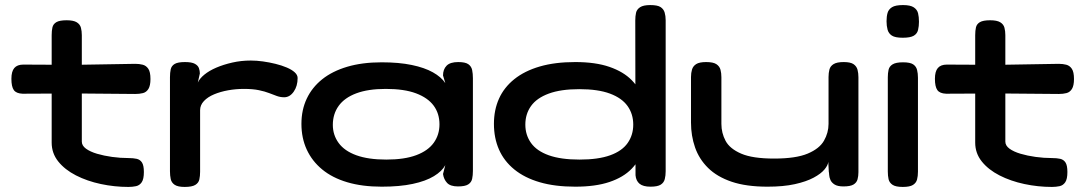

<svg xmlns="http://www.w3.org/2000/svg" viewBox="-20 -728 4289 758"><path d="M487 10Q432 10 378 -1.5Q324 -13 280 -35.5Q236 -58 210 -90.5Q184 -123 184 -165V-589Q184 -607 187 -620Q190 -633 202.5 -640.5Q215 -648 243 -648Q270 -648 283 -640Q296 -632 299.5 -618.5Q303 -605 303 -589V-169Q303 -153 319.5 -141Q336 -129 363 -121Q390 -113 422.5 -108.5Q455 -104 487 -104Q506 -104 519.5 -101Q533 -98 540.5 -86.5Q548 -75 548 -49Q548 -21 539.5 -8.5Q531 4 517 7Q503 10 487 10ZM72 -473 275 -472 514 -476Q530 -476 543.5 -472.5Q557 -469 565.5 -456.5Q574 -444 574 -416Q574 -390 566 -377Q558 -364 544.5 -360.5Q531 -357 514 -357L280 -359L69 -358Q44 -359 34.5 -372.5Q25 -386 25 -417Q25 -446 36.5 -459.5Q48 -473 72 -473Z M709 10Q682 10 669.5 1.5Q657 -7 654 -21Q651 -35 651 -52V-423Q651 -441 654 -454.5Q657 -468 669.5 -475.5Q682 -483 710 -483Q737 -483 749.5 -476Q762 -469 765.5 -458.5Q769 -448 769 -438L761 -402Q768 -418 787 -433.5Q806 -449 834 -461Q862 -473 897 -481Q932 -489 970 -489Q993 -489 1018 -485.5Q1043 -482 1067.5 -476Q1092 -470 1112 -461.5Q1132 -453 1143.5 -442.5Q1155 -432 1155 -420Q1155 -388 1139.5 -366Q1124 -344 1102 -344Q1087 -344 1073 -349Q1059 -354 1042.5 -360.5Q1026 -367 1002 -372Q978 -377 943 -377Q911 -377 880.5 -371.5Q850 -366 825 -355.5Q800 -345 785 -329Q770 -313 770 -293V-50Q770 -33 767 -19.5Q764 -6 751 2Q738 10 709 10Z M1788 8Q1758 8 1745 -6Q1732 -20 1729 -41L1738 -76Q1725 -52 1693 -32.5Q1661 -13 1609.5 -2Q1558 9 1487 9Q1410 9 1351 -8.5Q1292 -26 1252 -59Q1212 -92 1191 -137.5Q1170 -183 1170 -239Q1170 -294 1191 -338.5Q1212 -383 1252 -415Q1292 -447 1351 -464.5Q1410 -482 1487 -482Q1555 -482 1605.5 -471.5Q1656 -461 1689 -442.5Q1722 -424 1738 -400L1729 -430Q1729 -454 1743 -468.5Q1757 -483 1789 -483Q1817 -483 1829 -474.5Q1841 -466 1844 -451.5Q1847 -437 1847 -419V-53Q1847 -36 1844 -22Q1841 -8 1828.5 0Q1816 8 1788 8ZM1505 -98Q1577 -98 1623.5 -115.5Q1670 -133 1692.5 -164.5Q1715 -196 1715 -237Q1715 -280 1692 -311Q1669 -342 1622.5 -359.5Q1576 -377 1503 -377Q1433 -377 1386.5 -359.5Q1340 -342 1317 -310Q1294 -278 1294 -235Q1294 -195 1317 -163.5Q1340 -132 1387 -115Q1434 -98 1505 -98Z M2251 9Q2171 9 2111 -8.5Q2051 -26 2010.5 -59Q1970 -92 1950 -137.5Q1930 -183 1930 -239Q1930 -294 1950 -338.5Q1970 -383 2010.5 -415.5Q2051 -448 2111 -465.5Q2171 -483 2251 -483Q2331 -483 2386 -464Q2441 -445 2473.5 -412Q2506 -379 2520.5 -335Q2535 -291 2535 -241Q2535 -186 2520.5 -140.5Q2506 -95 2473.5 -61.5Q2441 -28 2386 -9.5Q2331 9 2251 9ZM2268 -98Q2342 -98 2389 -115Q2436 -132 2458 -163.5Q2480 -195 2480 -236Q2480 -278 2457.5 -309.5Q2435 -341 2388 -358.5Q2341 -376 2267 -376Q2194 -376 2146.5 -358.5Q2099 -341 2076.5 -309.5Q2054 -278 2054 -236Q2054 -195 2076.5 -163.5Q2099 -132 2146.5 -115Q2194 -98 2268 -98ZM2548 9Q2519 9 2505 -2.5Q2491 -14 2489 -36L2488 -647Q2488 -664 2491 -677.5Q2494 -691 2507 -699.5Q2520 -708 2547 -708Q2576 -708 2588 -700Q2600 -692 2604 -678.5Q2608 -665 2608 -648V-52Q2608 -35 2604.5 -21Q2601 -7 2588.5 1Q2576 9 2548 9Z M3010 9Q2926 9 2868.5 -10.5Q2811 -30 2775.5 -65Q2740 -100 2724 -146Q2708 -192 2708 -244V-424Q2708 -440 2712 -453.5Q2716 -467 2728.5 -475Q2741 -483 2768 -483Q2796 -483 2808.5 -474.5Q2821 -466 2824.5 -452.5Q2828 -439 2828 -423V-239Q2828 -203 2844.5 -172Q2861 -141 2906 -121.5Q2951 -102 3036 -102Q3122 -102 3168.5 -121.5Q3215 -141 3233 -172.5Q3251 -204 3251 -239V-424Q3251 -440 3254.5 -453.5Q3258 -467 3271 -475Q3284 -483 3311 -483Q3338 -483 3350 -474.5Q3362 -466 3365.5 -452.5Q3369 -439 3369 -423V-48Q3369 -33 3365.5 -20Q3362 -7 3349.5 0.5Q3337 8 3310 8Q3287 8 3275 0.5Q3263 -7 3258.5 -17.5Q3254 -28 3253.5 -37.5Q3253 -47 3252 -50L3250 -89Q3249 -76 3235 -59Q3221 -42 3192 -26.5Q3163 -11 3118 -1Q3073 9 3010 9Z M3544 10Q3516 10 3503.5 1.5Q3491 -7 3488 -20.5Q3485 -34 3485 -51V-423Q3485 -439 3488 -452.5Q3491 -466 3504 -474Q3517 -482 3545 -482Q3573 -482 3585 -474Q3597 -466 3600.5 -452Q3604 -438 3604 -421V-50Q3604 -33 3600.5 -19.5Q3597 -6 3584.5 2Q3572 10 3544 10ZM3544 -579Q3514 -579 3501 -587.5Q3488 -596 3484 -611Q3480 -626 3480 -644Q3480 -663 3484 -677Q3488 -691 3501.5 -699.5Q3515 -708 3545 -708Q3574 -708 3587.5 -699Q3601 -690 3604.5 -675.5Q3608 -661 3608 -642Q3608 -625 3604.5 -610Q3601 -595 3587.5 -587Q3574 -579 3544 -579Z M4133 10Q4078 10 4024 -1.5Q3970 -13 3926 -35.5Q3882 -58 3856 -90.5Q3830 -123 3830 -165V-589Q3830 -607 3833 -620Q3836 -633 3848.5 -640.5Q3861 -648 3889 -648Q3916 -648 3929 -640Q3942 -632 3945.5 -618.5Q3949 -605 3949 -589V-169Q3949 -153 3965.5 -141Q3982 -129 4009 -121Q4036 -113 4068.5 -108.5Q4101 -104 4133 -104Q4152 -104 4165.5 -101Q4179 -98 4186.5 -86.5Q4194 -75 4194 -49Q4194 -21 4185.5 -8.5Q4177 4 4163 7Q4149 10 4133 10ZM3718 -473 3921 -472 4160 -476Q4176 -476 4189.5 -472.5Q4203 -469 4211.5 -456.5Q4220 -444 4220 -416Q4220 -390 4212 -377Q4204 -364 4190.5 -360.5Q4177 -357 4160 -357L3926 -359L3715 -358Q3690 -359 3680.5 -372.5Q3671 -386 3671 -417Q3671 -446 3682.5 -459.5Q3694 -473 3718 -473Z"/></svg>

Font: Fredoka Expanded Medium
Style: Regular
Weight: 500
Width: 7
Designer: Ben Nathan
Foundry: Milena B. Brandão, Ben Nathan
Version: Version 2.001